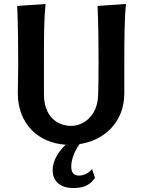

<svg xmlns="http://www.w3.org/2000/svg" viewBox="-20 -720 720 970"><path d="M202 -379C202 -539 202 -619 210 -700L67 -690C71 -590 72 -497 72 -402C72 -334 70 -288 70 -249C70 -93 175 3 312 11C281 40 246 87 246 140C246 186 273 230 353 230C409 230 439 209 460 179L445 134C429 155 402 167 379 167C351 167 340 150 340 121C340 80 361 37 382 8C507 -11 608 -102 608 -249V-379C608 -539 609 -619 616 -700L473 -690C477 -590 478 -497 478 -402C478 -327 477 -283 476 -243C474 -131 398 -84 340 -84C270 -84 202 -130 202 -245Z"/></svg>

Font: CantoraOne
Style: Regular
Weight: 400
Designer: Pablo Impallari, Rodrigo Fuenzalida
Foundry: Pablo Impallari
Version: Version 1.001